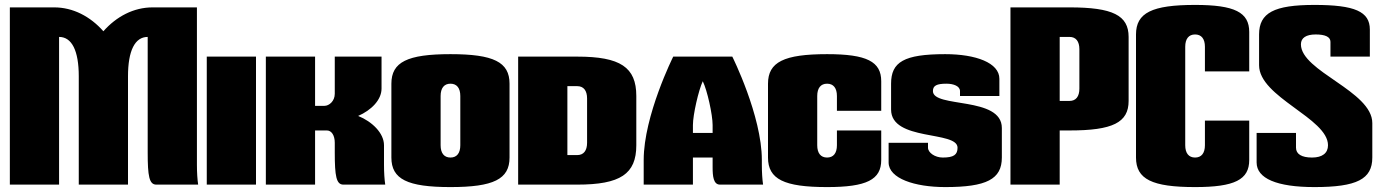

<svg xmlns="http://www.w3.org/2000/svg" viewBox="-20 -750 5610 780"><path d="M20 -720V0H220V-600C272 -600 300 -544 300 -440V0H500V-440C500 -544 528 -600 580 -600V-130C580 -35 586 0 615 0H785C782 -20 780 -49 780 -80V-720H600C523 -720 453 -683 400 -623C347 -683 277 -720 200 -720Z M820 -520V0H1020V-520Z M1060 -520V0H1260V-220H1308C1327 -220 1340 -200 1340 -170V-130C1340 -35 1346 0 1375 0H1545C1542 -20 1540 -49 1540 -80V-160C1540 -209 1492 -256 1435 -279C1488 -302 1530 -344 1530 -390V-520H1340V-369C1340 -339 1317 -320 1298 -320H1260V-520Z M1810 -530C1635 -530 1570 -498 1570 -410V-110C1570 -22 1635 10 1810 10C1985 10 2050 -22 2050 -110V-410C2050 -498 1985 -530 1810 -530ZM1810 -410C1836 -410 1850 -392 1850 -360V-160C1850 -128 1836 -110 1810 -110C1784 -110 1770 -128 1770 -160V-360C1770 -392 1784 -410 1810 -410Z M2085 -520V0H2325C2500 0 2565 -43 2565 -160V-360C2565 -477 2500 -520 2325 -520ZM2285 -400H2325C2351 -400 2365 -382 2365 -350V-170C2365 -138 2351 -120 2325 -120H2285Z M2715 -520C2715 -520 2595 -280 2595 -100V0H2795V-110H2875V-70C2875 -35 2878 0 2905 0H3080C3077 -20 3075 -49 3075 -80V-100C3075 -280 2955 -520 2955 -520ZM2795 -210V-242C2795 -284 2818 -384 2835 -420C2853 -384 2875 -284 2875 -242V-210Z M3560 -300V-420C3560 -500 3501 -530 3340 -530C3165 -530 3100 -498 3100 -410V-110C3100 -22 3165 10 3340 10C3501 10 3560 -20 3560 -100V-220H3380V-160C3380 -128 3366 -110 3340 -110C3314 -110 3300 -128 3300 -160V-360C3300 -392 3314 -410 3340 -410C3366 -410 3380 -392 3380 -360V-300Z M3590 -170V-90C3590 -25 3696 10 3820 10C3988 10 4050 -22 4050 -110V-230C4050 -360 3770 -310 3770 -380C3770 -402 3785 -410 3825 -410C3854 -410 3880 -400 3880 -380V-360H4040V-430C4040 -495 3944 -530 3820 -530C3652 -530 3600 -498 3600 -410V-305C3600 -175 3870 -220 3870 -150C3870 -121 3854 -110 3810 -110C3778 -110 3750 -130 3750 -150V-170Z M4285 -600H4325C4351 -600 4365 -582 4365 -550V-390C4365 -358 4351 -340 4325 -340H4285ZM4085 -720V0H4285V-220H4325C4500 -220 4565 -252 4565 -340V-600C4565 -688 4500 -720 4325 -720Z M5055 -460V-620C5055 -700 4996 -730 4835 -730C4660 -730 4595 -698 4595 -610V-110C4595 -22 4660 10 4835 10C4996 10 5055 -20 5055 -100V-260H4875V-160C4875 -128 4861 -110 4835 -110C4809 -110 4795 -128 4795 -160V-560C4795 -592 4809 -610 4835 -610C4861 -610 4875 -592 4875 -560V-460Z M5545 -520V-630C5545 -703 5484 -730 5320 -730C5156 -730 5095 -698 5095 -610V-485C5095 -355 5375 -270 5375 -160C5375 -128 5352 -110 5310 -110C5268 -110 5245 -124 5245 -150V-210H5085V-90C5085 -25 5167 10 5320 10C5492 10 5555 -22 5555 -110V-250C5555 -380 5265 -460 5265 -570C5265 -596 5286 -610 5325 -610C5364 -610 5385 -600 5385 -580V-520Z"/></svg>

Font: MikodacsPCS
Style: Regular
Weight: 900
Designer: gluk (gluksza@wp.pl)
Foundry: gluk (gluksza@wp.pl)
Version: Version 0.27